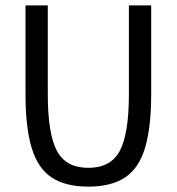

<svg xmlns="http://www.w3.org/2000/svg" viewBox="-20 -687 658 715"><path d="M543 -336Q543 -212 520 -136Q497 -60 445.5 -26Q394 8 309 8Q224 8 172.5 -26Q121 -60 98 -136Q75 -212 75 -336V-667H158V-336Q158 -190 191.5 -126Q225 -62 309 -62Q393 -62 426.5 -126Q460 -190 460 -336V-667H543Z"/></svg>

Font: Epunda Sans
Style: Regular
Weight: 400
Designer: Simon Atzbach
Foundry: typofactur
Version: Version 2.204; ttfautohint (v1.8.4.7-5d5b)